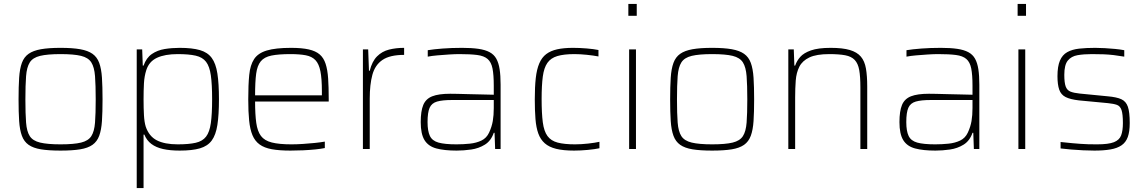

<svg xmlns="http://www.w3.org/2000/svg" viewBox="-20 -763 5869 983"><path d="M290 8Q229 8 189.5 1.5Q150 -5 126.5 -21.5Q103 -38 92 -68Q81 -98 78 -143.5Q75 -189 75 -254Q75 -319 78 -365Q81 -411 92 -441Q103 -471 126.5 -487.5Q150 -504 189.5 -511Q229 -518 290 -518Q351 -518 390.5 -511Q430 -504 453.5 -487.5Q477 -471 488 -441Q499 -411 502 -365Q505 -319 505 -254Q505 -189 502 -143.5Q499 -98 488 -68Q477 -38 453.5 -21.5Q430 -5 390.5 1.5Q351 8 290 8ZM290 -24Q358 -24 395 -33Q432 -42 447.5 -66Q463 -90 466.5 -135.5Q470 -181 470 -254Q470 -327 466.5 -373Q463 -419 447.5 -443.5Q432 -468 395 -477Q358 -486 290 -486Q223 -486 185.5 -477Q148 -468 132.5 -443.5Q117 -419 113.5 -373Q110 -327 110 -254Q110 -181 113.5 -135.5Q117 -90 132.5 -66Q148 -42 185.5 -33Q223 -24 290 -24Z M680 200V-510H708L711 -427H715Q729 -467 757.5 -486.5Q786 -506 823 -512Q860 -518 900 -518Q964 -518 1003.5 -506.5Q1043 -495 1064 -466.5Q1085 -438 1093 -386.5Q1101 -335 1101 -255Q1101 -175 1093 -123.5Q1085 -72 1064 -43.5Q1043 -15 1003.5 -3.5Q964 8 900 8Q851 8 815 0Q779 -8 755 -26Q731 -44 719 -74H715V200ZM890 -24Q947 -24 982 -32Q1017 -40 1035 -63.5Q1053 -87 1059.5 -133Q1066 -179 1066 -255Q1066 -331 1059.5 -377Q1053 -423 1035 -446.5Q1017 -470 982 -478Q947 -486 890 -486Q824 -486 783.5 -467Q743 -448 729 -404Q719 -373 717 -336.5Q715 -300 715 -255Q715 -209 717 -173.5Q719 -138 726 -115Q743 -65 783 -44.5Q823 -24 890 -24Z M1467 8Q1410 8 1371.5 1Q1333 -6 1309 -23.5Q1285 -41 1272.5 -71Q1260 -101 1255.5 -146Q1251 -191 1251 -254Q1251 -329 1256 -379.5Q1261 -430 1281 -460.5Q1301 -491 1346 -504.5Q1391 -518 1470 -518Q1525 -518 1560.5 -510Q1596 -502 1616.5 -484.5Q1637 -467 1647 -436.5Q1657 -406 1660 -361.5Q1663 -317 1663 -256V-243H1286Q1286 -177 1292 -134Q1298 -91 1316 -67Q1334 -43 1371.5 -33.5Q1409 -24 1472 -24Q1499 -24 1530 -26Q1561 -28 1590.5 -31Q1620 -34 1643 -38V-5Q1624 -1 1594.5 2Q1565 5 1532 6.5Q1499 8 1467 8ZM1628 -255V-296Q1628 -360 1620.5 -398Q1613 -436 1595 -455Q1577 -474 1545.5 -480Q1514 -486 1467 -486Q1406 -486 1369.5 -478.5Q1333 -471 1315 -449Q1297 -427 1291.5 -385.5Q1286 -344 1286 -275H1648Z M1838 0V-510H1865L1869 -401H1873Q1885 -449 1910.5 -474.5Q1936 -500 1971.5 -509Q2007 -518 2049 -518V-482Q1976 -482 1938 -456Q1900 -430 1886.5 -380Q1873 -330 1873 -259V0Z M2318 8Q2255 8 2214 -3Q2173 -14 2153.5 -45.5Q2134 -77 2134 -138Q2134 -194 2147 -225.5Q2160 -257 2193 -270Q2226 -283 2285 -283Q2297 -283 2322 -282.5Q2347 -282 2379.5 -281Q2412 -280 2445.5 -279.5Q2479 -279 2508 -278V-324Q2508 -380 2501.5 -412.5Q2495 -445 2476.5 -461Q2458 -477 2423 -481.5Q2388 -486 2332 -486Q2309 -486 2278.5 -484Q2248 -482 2219 -479.5Q2190 -477 2170 -473V-506Q2200 -511 2246 -514.5Q2292 -518 2346 -518Q2395 -518 2429.5 -513Q2464 -508 2486.5 -496Q2509 -484 2521 -462.5Q2533 -441 2538 -408.5Q2543 -376 2543 -330V0H2515L2512 -83H2508Q2494 -42 2462.5 -22.5Q2431 -3 2392.5 2.5Q2354 8 2318 8ZM2317 -24Q2352 -24 2385.5 -27.5Q2419 -31 2445 -43.5Q2471 -56 2484 -84Q2498 -114 2503 -143.5Q2508 -173 2508 -210V-251H2295Q2245 -251 2217.5 -243Q2190 -235 2179.5 -211Q2169 -187 2169 -138Q2169 -92 2181 -67Q2193 -42 2225 -33Q2257 -24 2317 -24Z M2919 8Q2864 8 2827.5 -1Q2791 -10 2769 -29.5Q2747 -49 2736 -79.5Q2725 -110 2721.5 -153.5Q2718 -197 2718 -254Q2718 -318 2723 -363Q2728 -408 2741 -438.5Q2754 -469 2776.5 -486Q2799 -503 2832.5 -510.5Q2866 -518 2914 -518Q2947 -518 2983.5 -515Q3020 -512 3044 -507V-474Q3018 -479 2983.5 -482.5Q2949 -486 2921 -486Q2867 -486 2833.5 -476Q2800 -466 2782.5 -441Q2765 -416 2759 -371Q2753 -326 2753 -256Q2753 -183 2759 -137Q2765 -91 2783 -66.5Q2801 -42 2835 -33Q2869 -24 2924 -24Q2956 -24 2991.5 -28Q3027 -32 3049 -37V-4Q3026 1 2989.5 4.5Q2953 8 2919 8Z M3197 -682V-743H3240V-682ZM3201 0V-510H3236V0Z M3626 8Q3565 8 3525.5 1.5Q3486 -5 3462.5 -21.5Q3439 -38 3428 -68Q3417 -98 3414 -143.5Q3411 -189 3411 -254Q3411 -319 3414 -365Q3417 -411 3428 -441Q3439 -471 3462.5 -487.5Q3486 -504 3525.5 -511Q3565 -518 3626 -518Q3687 -518 3726.5 -511Q3766 -504 3789.5 -487.5Q3813 -471 3824 -441Q3835 -411 3838 -365Q3841 -319 3841 -254Q3841 -189 3838 -143.5Q3835 -98 3824 -68Q3813 -38 3789.5 -21.5Q3766 -5 3726.5 1.5Q3687 8 3626 8ZM3626 -24Q3694 -24 3731 -33Q3768 -42 3783.5 -66Q3799 -90 3802.5 -135.5Q3806 -181 3806 -254Q3806 -327 3802.5 -373Q3799 -419 3783.5 -443.5Q3768 -468 3731 -477Q3694 -486 3626 -486Q3559 -486 3521.5 -477Q3484 -468 3468.5 -443.5Q3453 -419 3449.5 -373Q3446 -327 3446 -254Q3446 -181 3449.5 -135.5Q3453 -90 3468.5 -66Q3484 -42 3521.5 -33Q3559 -24 3626 -24Z M4016 0V-510H4044L4047 -427H4051Q4059 -451 4077 -471.5Q4095 -492 4132 -505Q4169 -518 4233 -518Q4294 -518 4331 -507Q4368 -496 4387.5 -473Q4407 -450 4413.5 -412Q4420 -374 4420 -320V0H4385V-315Q4385 -371 4379 -404.5Q4373 -438 4356 -456Q4339 -474 4307.5 -480Q4276 -486 4226 -486Q4160 -486 4124 -469Q4088 -452 4072.5 -421.5Q4057 -391 4054 -350.5Q4051 -310 4051 -264V0Z M4769 8Q4706 8 4665 -3Q4624 -14 4604.5 -45.5Q4585 -77 4585 -138Q4585 -194 4598 -225.5Q4611 -257 4644 -270Q4677 -283 4736 -283Q4748 -283 4773 -282.5Q4798 -282 4830.5 -281Q4863 -280 4896.5 -279.5Q4930 -279 4959 -278V-324Q4959 -380 4952.5 -412.5Q4946 -445 4927.5 -461Q4909 -477 4874 -481.5Q4839 -486 4783 -486Q4760 -486 4729.5 -484Q4699 -482 4670 -479.5Q4641 -477 4621 -473V-506Q4651 -511 4697 -514.5Q4743 -518 4797 -518Q4846 -518 4880.5 -513Q4915 -508 4937.5 -496Q4960 -484 4972 -462.5Q4984 -441 4989 -408.5Q4994 -376 4994 -330V0H4966L4963 -83H4959Q4945 -42 4913.5 -22.5Q4882 -3 4843.5 2.5Q4805 8 4769 8ZM4768 -24Q4803 -24 4836.5 -27.5Q4870 -31 4896 -43.5Q4922 -56 4935 -84Q4949 -114 4954 -143.5Q4959 -173 4959 -210V-251H4746Q4696 -251 4668.5 -243Q4641 -235 4630.5 -211Q4620 -187 4620 -138Q4620 -92 4632 -67Q4644 -42 4676 -33Q4708 -24 4768 -24Z M5190 -682V-743H5233V-682ZM5194 0V-510H5229V0Z M5583 8Q5557 8 5525.5 6.5Q5494 5 5464 2.5Q5434 0 5410 -3V-36Q5445 -32 5469 -30Q5493 -28 5512.5 -26.5Q5532 -25 5551.5 -24.5Q5571 -24 5597 -24Q5655 -24 5683 -35Q5711 -46 5720 -70Q5729 -94 5729 -133Q5729 -179 5722 -199.5Q5715 -220 5698.5 -226Q5682 -232 5652 -235L5504 -249Q5460 -254 5436 -266Q5412 -278 5403 -304Q5394 -330 5394 -373Q5394 -423 5406.5 -452.5Q5419 -482 5444 -496Q5469 -510 5505 -514Q5541 -518 5587 -518Q5610 -518 5636.5 -516.5Q5663 -515 5689 -512.5Q5715 -510 5736 -506V-473Q5707 -478 5681.5 -481Q5656 -484 5629.5 -485Q5603 -486 5570 -486Q5529 -486 5497 -480.5Q5465 -475 5447 -453Q5429 -431 5429 -380Q5429 -340 5436 -320.5Q5443 -301 5460.5 -294Q5478 -287 5508 -284L5651 -270Q5697 -266 5721 -255Q5745 -244 5754.5 -216.5Q5764 -189 5764 -133Q5764 -89 5754 -61.5Q5744 -34 5722 -19Q5700 -4 5665.5 2Q5631 8 5583 8Z"/></svg>

Font: Saira Thin
Style: Regular
Weight: 100
Designer: Hector Gatti with collaboration of the Omnibus-Type team
Foundry: Omnibus-Type
Version: Version 1.101